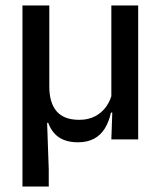

<svg xmlns="http://www.w3.org/2000/svg" viewBox="-20 -509 586 701"><path d="M484.5 -489V0H386.5L390.5 -114.5L386.5 -120.5V-489ZM160 -192.5Q160 -164 166.5 -141.5Q173 -119 186.2 -103.2Q199.5 -87.5 220.2 -79.5Q241 -71.5 269.5 -71.5Q302.5 -71.5 327.2 -84.5Q352 -97.5 367.8 -119.8Q383.5 -142 389.5 -169.5L405.5 -98H385Q378 -65 363 -40.5Q348 -16 323.8 -2.8Q299.5 10.5 264.5 10.5Q235.5 10.5 214.2 2.2Q193 -6 178.8 -21.8Q164.5 -37.5 156 -60.5H152L158 109.5V172H62V-489H160Z"/></svg>

Font: Anek Bangla Medium Medium
Style: Regular
Weight: 500
Version: Version 1.003